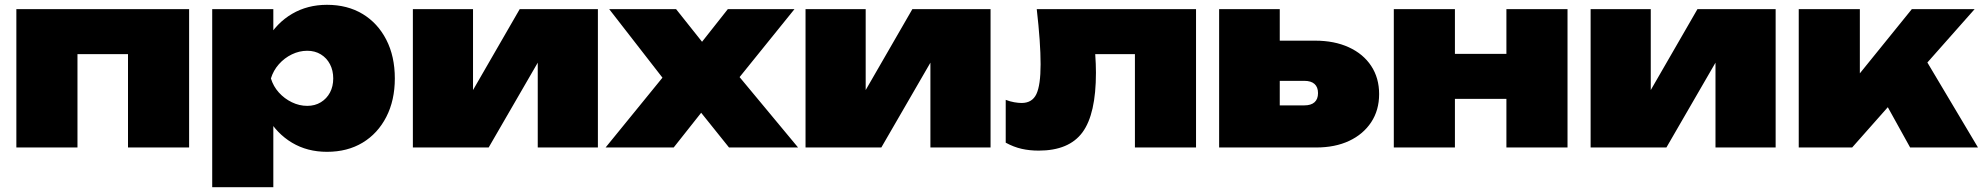

<svg xmlns="http://www.w3.org/2000/svg" viewBox="-20 -613 8241 798"><path d="M766 -575V0H512V-504L628 -388H186L302 -504V0H48V-575Z M862 -575H1116V-433L1106 -405V-215L1116 -160V165H862ZM1041 -287Q1051 -381 1090.5 -449.5Q1130 -518 1194 -555.5Q1258 -593 1339 -593Q1424 -593 1487 -555Q1550 -517 1585.5 -448Q1621 -379 1621 -287Q1621 -196 1585.5 -127Q1550 -58 1487 -20Q1424 18 1339 18Q1257 18 1193.5 -20Q1130 -58 1091 -126.5Q1052 -195 1041 -287ZM1365 -287Q1365 -320 1351.5 -346Q1338 -372 1313.5 -387Q1289 -402 1257 -402Q1224 -402 1193 -387Q1162 -372 1139 -346Q1116 -320 1106 -287Q1116 -254 1139 -228.5Q1162 -203 1193 -188Q1224 -173 1257 -173Q1289 -173 1313.5 -188Q1338 -203 1351.5 -228.5Q1365 -254 1365 -287Z M1696 0V-575H1946V-142L1900 -159L2140 -575H2465V0H2215V-449L2261 -432L2011 0Z M2497 0 2756 -318V-261L2512 -575H2790L2930 -399H2866L3005 -575H3282L3026 -258L3012 -343L3297 0H3010L2860 -187H2928L2780 0Z M3328 0V-575H3578V-142L3532 -159L3772 -575H4097V0H3847V-449L3893 -432L3643 0Z M4289 -575H4951V0H4697V-504L4813 -388H4416L4523 -489Q4529 -431 4532 -388.5Q4535 -346 4535 -311Q4535 -139 4479 -63Q4423 13 4297 13Q4259 13 4226 5.5Q4193 -2 4160 -20V-198Q4178 -191 4195.5 -188Q4213 -185 4226 -185Q4270 -185 4287.5 -222Q4305 -259 4305 -346Q4305 -391 4301 -448Q4297 -505 4289 -575Z M5047 0V-575H5299V-60L5226 -175H5401Q5429 -175 5443.5 -188Q5458 -201 5458 -226Q5458 -251 5443.5 -264Q5429 -277 5401 -277H5221V-444H5446Q5526 -444 5586 -416.5Q5646 -389 5679 -339Q5712 -289 5712 -222Q5712 -155 5679 -105Q5646 -55 5587.5 -27.5Q5529 0 5450 0Z M5773 -575H6027V0H5773ZM6241 -575H6495V0H6241ZM5920 -389H6334V-202H5920Z M6591 0V-575H6841V-142L6795 -159L7035 -575H7360V0H7110V-449L7156 -432L6906 0Z M7456 0V-575H7710V-192L7637 -218L7926 -575H8187L7678 0ZM7919 0 7765 -278 7961 -403 8201 0Z"/></svg>

Font: Unbounded Black
Style: Regular
Weight: 900
Designer: Luke Prowse, Jean-Baptiste Morizot, Fátima Lázaro, Florian Runge
Foundry: NaN
Version: Version 1.701;gftools[0.9.28.dev5+ged2979d]